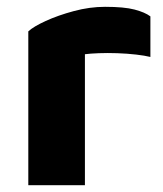

<svg xmlns="http://www.w3.org/2000/svg" viewBox="-20 -543 479 563"><path d="M63 0V-451Q78 -465 114 -481.5Q150 -498 196.5 -510.5Q243 -523 288 -523Q344 -523 374.5 -515Q405 -507 421 -495V-376Q405 -380 379 -383Q353 -386 324 -387Q295 -388 269.5 -387Q244 -386 229 -384V0Z"/></svg>

Font: Maven Pro ExtraBold
Style: Regular
Weight: 800
Designer: Joe Prince
Foundry: Joe Prince
Version: Version 2.100